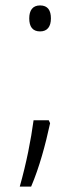

<svg xmlns="http://www.w3.org/2000/svg" viewBox="-20 -560 296 709"><path d="M128 -444C155 -444 168 -462 168 -492C168 -521 157 -540 128 -540C100 -540 88 -521 88 -492C88 -462 100 -444 128 -444ZM160 -116H104C94 -42 78 40 53 129H95C125 59 148 -26 165 -105Z"/></svg>

Font: Noto Sans Gurmukhi UI ExtraCondensed Light
Style: Regular
Weight: 300
Width: 2
Designer: Jelle Bosma - Monotype Design Team
Foundry: Monotype Imaging Inc.
Version: Version 2.004